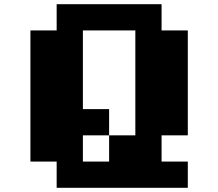

<svg xmlns="http://www.w3.org/2000/svg" viewBox="-20 -895 1040 915"><path d="M250 -875H750V-750H875V-250H750V-125H875V0H250V-125H125V-750H250ZM375 -750V-375H500V-250H375V-125H500V-250H625V-750Z"/></svg>

Font: Dogica
Style: Bold
Weight: 700
Monospace: yes
Designer: Roberto Mocci
Version: Version 001.000